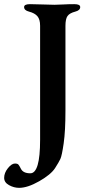

<svg xmlns="http://www.w3.org/2000/svg" viewBox="-100 -673 413 924"><path d="M46 161Q93 161 93 0V-549Q93 -580 80 -595Q67 -610 40 -617Q16 -623 16 -639Q16 -653 44 -653Q71 -653 106.5 -651.5Q142 -650 162 -650Q178 -650 204 -651.5Q230 -653 258 -653Q286 -653 286 -639Q286 -623 262 -617Q235 -610 225 -596Q215 -582 215 -549V-141Q215 -43 206.5 16.5Q198 76 190.5 92Q183 108 165 136Q145 167 89 199Q33 231 -8 231Q-33 231 -56.5 218Q-80 205 -80 183Q-80 159 -62 136.5Q-44 114 -28 114Q-16 114 -11.5 119Q-7 124 1 140Q12 161 46 161Z"/></svg>

Font: EB Garamond 12
Style: Bold
Weight: 700
Version: Version 0.016